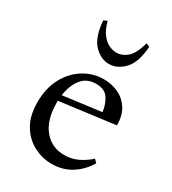

<svg xmlns="http://www.w3.org/2000/svg" viewBox="-176 -798 814 907"><g transform="rotate(30 231.0 -344.0)"><path d="M249 15Q198 15 151.5 -9Q105 -33 75.5 -81.5Q46 -130 46 -205Q46 -281 76 -337Q106 -393 156 -424Q206 -455 265 -455Q308 -455 344.5 -438Q381 -421 403.5 -386Q426 -351 426 -297L126 -258Q126 -253 126 -247Q126 -155 168 -103Q210 -51 280 -51Q320 -51 354 -67.5Q388 -84 415 -109L431 -93Q403 -45 356.5 -15Q310 15 249 15ZM244 -418Q192 -418 164 -381Q136 -344 129 -290L336 -317Q330 -360 310 -389Q290 -418 244 -418ZM354 -703 373 -694Q366 -605 329 -567Q292 -529 247 -529Q203 -529 166 -567Q129 -605 122 -694L141 -703Q153 -659 172 -635Q191 -611 212 -602Q233 -593 252 -593Q281 -593 308 -615Q335 -637 354 -703Z"/></g></svg>

Font: Bona Nova
Style: Regular
Weight: 400
Designer: Mateusz Machalski
Foundry: Capitalics
Version: Version 4.001; ttfautohint (v1.8.3)